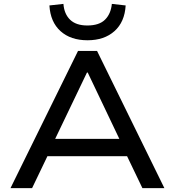

<svg xmlns="http://www.w3.org/2000/svg" viewBox="-20 -967 899 987"><path d="M34 0 381 -705H479L825 0H712L616 -200L669 -164H189L241 -200L145 0ZM427 -594 253 -231 224 -253H634L604 -231L431 -594ZM430 -760Q343 -760 291 -807Q239 -854 234 -939L306 -947Q310 -895 340.5 -865.5Q371 -836 429 -836Q490 -836 520 -866Q550 -896 555 -947L626 -939Q621 -854 568.5 -807Q516 -760 430 -760Z"/></svg>

Font: Nunito Sans 7pt SemiExpanded Medium
Style: Regular
Weight: 500
Width: 6
Designer: Vernon Adams
Foundry: Vernon Adams
Version: Version 3.101;gftools[0.9.27]